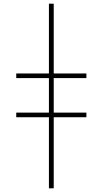

<svg xmlns="http://www.w3.org/2000/svg" viewBox="-20 -780 556 1040"><path d="M271 -382H448V-357H271V-170H448V-145H271V240H245V-145H68V-170H245V-357H68V-382H245V-760H271Z"/></svg>

Font: Noto Sans UI Thin
Style: Regular
Weight: 250
Designer: Monotype Design Team
Foundry: Monotype Imaging Inc.
Version: Version 1.001